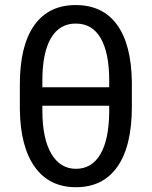

<svg xmlns="http://www.w3.org/2000/svg" viewBox="-20 -741 609 770"><path d="M508.8 -312.5Q508.8 -155.8 451.2 -73Q393.6 9.8 284.7 9.8Q177.7 9.8 119.6 -71.3Q61.5 -152.3 59.6 -302.7V-402.8Q59.6 -557.6 117.2 -639.2Q174.8 -720.7 283.7 -720.7Q392.1 -720.7 449.5 -641.6Q506.8 -562.5 508.8 -412.6ZM149.9 -391.1H418V-418Q418 -528.8 384 -587.6Q350.1 -646.5 283.7 -646.5Q218.3 -646.5 184.1 -587.6Q149.9 -528.8 149.9 -418ZM418 -316.9H149.9V-297.9Q149.9 -186 185.5 -125Q221.2 -64 284.7 -64Q348.1 -64 382.6 -122.6Q417 -181.2 418 -292Z"/></svg>

Font: Roboto-ThirdPerson-AD3FC
Style: ThirdPerson-AD3FC
Weight: 400
Designer: Google
Version: Version 2.137; 2017